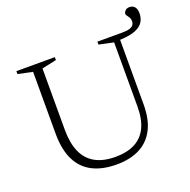

<svg xmlns="http://www.w3.org/2000/svg" viewBox="-140 -933 1068 1079"><g transform="rotate(-20 394.0 -393.5)"><path d="M733.5 -718.5Q733.5 -731 728 -740.2Q722.5 -749.5 717 -756.2Q711.5 -763 711.5 -767.5Q711.5 -778.5 721 -787.8Q730.5 -797 746 -797Q765 -797 776.5 -784.2Q788 -771.5 788 -744Q788 -717 774.5 -694.5Q761 -672 727.8 -658.2Q694.5 -644.5 634.5 -642V-256Q634.5 -166 603.8 -107Q573 -48 515.8 -19Q458.5 10 378 10Q292.5 10 233.5 -20.5Q174.5 -51 144 -113.2Q113.5 -175.5 113.5 -271V-640L26.5 -658.5V-676H256.5V-658.5L169.5 -640V-273Q169.5 -193.5 193.2 -140Q217 -86.5 265 -59.5Q313 -32.5 386 -32.5Q455.5 -32.5 502.8 -57Q550 -81.5 574 -131Q598 -180.5 598 -256V-640L511 -658.5V-676H660.5Q687.5 -676 703.5 -681Q719.5 -686 726.5 -695.5Q733.5 -705 733.5 -718.5Z"/></g></svg>

Font: Newsreader 16pt 16pt Light
Style: Regular
Weight: 300
Version: Version 1.003